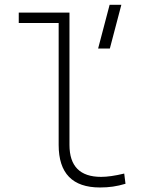

<svg xmlns="http://www.w3.org/2000/svg" viewBox="-20 -786 626 815"><path d="M404.3 9.8Q229 9.8 229 -170.9V-688.5H59.6V-732.4H274.9V-170.9Q274.9 -35.2 409.2 -35.2Q448.7 -35.2 507.3 -49.3L512.7 -5.9Q484.9 2.4 459.2 6.1Q433.6 9.8 404.3 9.8ZM396.5 -580.1 445.3 -765.6H495.1L446.3 -580.1Z"/></svg>

Font: Cascadia Mono NF ExtraLight
Style: Regular
Weight: 200
Monospace: yes
Designer: Aaron Bell
Foundry: Saja Typeworks
Version: Version 2404.023; ttfautohint (v1.8.4)